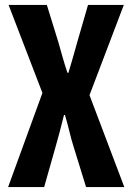

<svg xmlns="http://www.w3.org/2000/svg" viewBox="-20 -763 540 783"><path d="M13 0H160L206 -162C217 -200 230 -249 241 -294H245C259 -249 268 -200 281 -162L331 0H487L345 -375L485 -743H339L295 -591C286 -556 272 -511 259 -466H255C240 -511 228 -556 218 -591L171 -743H15L153 -384Z"/></svg>

Font: Noto Sans Mono CJK HK
Style: Bold
Weight: 700
Designer: Ryoko NISHIZUKA 西塚涼子 (kana, bopomofo & ideographs); Paul D. Hunt (Latin, Greek & Cyrillic); Sandoll Communications 산돌커뮤니
Foundry: Adobe
Version: Version 2.004;hotconv 1.0.118;makeotfexe 2.5.65603